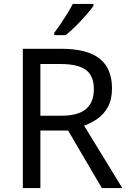

<svg xmlns="http://www.w3.org/2000/svg" viewBox="-20 -964 662 984"><path d="M294 -714Q427 -714 490.5 -663.5Q554 -613 554 -511Q554 -454 533 -416Q512 -378 479.5 -355.5Q447 -333 411 -320L607 0H502L329 -295H187V0H97V-714ZM289 -636H187V-371H294Q381 -371 421 -405.5Q461 -440 461 -507Q461 -577 419 -606.5Q377 -636 289 -636ZM459 -934Q447 -916 422 -887.5Q397 -859 368.5 -830.5Q340 -802 316 -784H258V-796Q273 -815 290.5 -841Q308 -867 325 -894.5Q342 -922 353 -944H459Z"/></svg>

Font: Go Noto Kurrent-Regular
Style: Regular
Weight: 400
Designer: Monotype Design Team
Foundry: Monotype Imaging Inc.
Version: Version 2.012; ttfautohint (v1.8.4.7-5d5b)